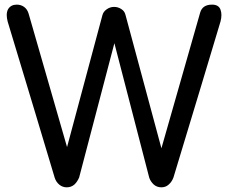

<svg xmlns="http://www.w3.org/2000/svg" viewBox="-20 -801 978 821"><path d="M265.6 0Q248 0 234.4 -10.7Q219.7 -22.5 213.9 -41Q147.5 -263.7 12.7 -709Q8.8 -724.6 8.8 -736.3Q8.8 -751 14.6 -761.7Q26.4 -781.2 51.8 -781.2Q69.3 -781.2 83 -771.5Q96.7 -761.7 102.5 -742.2Q161.1 -539.1 278.3 -131.8Q272.5 -131.8 255.9 -131.8Q296.9 -283.2 418 -736.3Q421.9 -751 435.5 -760.7Q450.2 -771.5 467.8 -771.5Q484.4 -771.5 498 -762.7Q512.7 -753.9 516.6 -737.3Q571.3 -535.2 679.7 -131.8Q674.8 -131.8 660.2 -131.8Q704.1 -286.1 835.9 -747.1Q845.7 -781.2 886.7 -781.2Q915 -781.2 922.9 -759.8Q926.8 -749 926.8 -736.3Q926.8 -723.6 922.9 -709Q856.4 -486.3 721.7 -42Q714.8 -23.4 701.2 -11.7Q688.5 0 669.9 0Q651.4 0 637.7 -11.7Q624 -24.4 618.2 -41Q564.5 -248 457 -663.1Q462.9 -663.1 481.4 -663.1Q440.4 -507.8 318.4 -42Q310.5 -23.4 297.9 -11.7Q284.2 0 265.6 0Z"/></svg>

Font: Abed
Style: Bold
Weight: 700
Designer: Johan Aakerlund
Version: Version 3.105